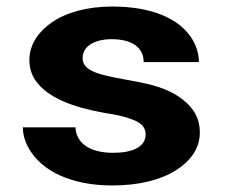

<svg xmlns="http://www.w3.org/2000/svg" viewBox="-20 -558 691 588"><path d="M327 -90C261 -90 214 -115 211 -168H50C50 -147 56 -125 68 -104C107 -34 199 10 324 10C405 10 472 -7 518 -36C558 -61 592 -99 592 -152C592 -178 585 -200 573 -218C547 -256 503 -282 447 -297C404 -309 338 -317 295 -329C265 -337 233 -349 233 -380C233 -418 272 -438 322 -438C382 -438 420 -414 420 -368H589C589 -393 582 -415 570 -436C531 -502 443 -538 324 -538C245 -538 181 -519 138 -489C101 -463 70 -425 70 -374C70 -351 76 -331 87 -314C125 -257 208 -229 296 -213C322 -209 344 -205 361 -200C394 -190 426 -180 426 -146C426 -106 381 -90 327 -90Z"/></svg>

Font: Asimov
Style: XWid
Weight: 500
Designer: Google
Version: Version 2.000980; 2014